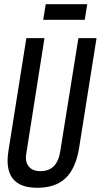

<svg xmlns="http://www.w3.org/2000/svg" viewBox="-20 -881 478 911"><path d="M157 10Q16 10 16 -119Q16 -131 17 -140.5Q18 -150 20 -165L105 -700H191L105 -154Q98 -114 116 -91.5Q134 -69 172 -69Q252 -69 266 -164L352 -700H438L355 -177Q339 -81 291 -35.5Q243 10 157 10ZM185 -787 197 -861H394L382 -787Z"/></svg>

Font: Georama Condensed Medium
Style: Italic
Weight: 500
Width: 3
Italic angle: -9°
Designer: Jean-Baptiste Levee
Foundry: Production Type
Version: Version 1.000